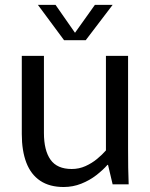

<svg xmlns="http://www.w3.org/2000/svg" viewBox="-20 -746 609 777"><path d="M237.4 10.8Q180.7 10.8 142.9 -14.4Q105.1 -39.6 86.6 -87.7Q68.2 -135.8 68.2 -203.5V-520H157.8V-207.8Q157.8 -137.6 184.4 -99.8Q211.1 -62.1 270.3 -62.1Q300 -62.1 325.9 -73.8Q351.7 -85.4 372.8 -102.8Q393.9 -120.2 408.7 -137.3V-520H498.3V-144.5Q498.3 -102.3 498.8 -67.3Q499.3 -32.3 500.7 0H435.8L417.2 -78.7H414.7Q396.8 -58.1 369.8 -37.1Q342.7 -16.1 309 -2.7Q275.2 10.8 237.4 10.8ZM239.2 -583.4 133.3 -726.4H204.7L283.5 -613.3L364.1 -726.4H435.9L327 -583.4Z"/></svg>

Font: Murecho Thin
Style: Regular
Weight: 100
Designer: Neil Summerour
Foundry: Positype
Version: Version 1.010